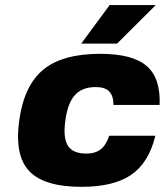

<svg xmlns="http://www.w3.org/2000/svg" viewBox="-20 -720 644 750"><path d="M406.7 -189.9H586.9Q561.5 -85 493.2 -37.6Q424.8 9.8 298.8 9.8Q151.9 9.8 94 -51.8Q36.1 -113.3 55.2 -250Q74.2 -386.7 149.4 -448.2Q224.6 -509.8 371.6 -509.8Q497.6 -509.8 552.7 -462.4Q607.9 -415 603.5 -310.1H423.3Q422.9 -346.7 406.2 -363.3Q389.6 -379.9 353.5 -379.9Q301.3 -379.9 272.9 -348.9Q244.6 -317.9 235.4 -250Q225.6 -181.6 245.1 -150.9Q264.6 -120.1 316.9 -120.1Q352.1 -120.1 373.3 -136.7Q394.5 -153.3 406.7 -189.9ZM297.4 -549.8 408.2 -700.2H588.4L437.5 -549.8Z"/></svg>

Font: Fivo Sans Heavy
Style: Regular
Weight: 900
Designer: Alexander Slobzheninov
Foundry: Alexander Slobzheninov
Version: 1.0